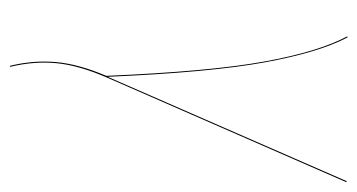

<svg xmlns="http://www.w3.org/2000/svg" viewBox="-194 -366 751 404"><g transform="rotate(90 182.0 -164.5)"><path d="M59.1 -520Q90.8 -460 111.8 -345Q132.8 -230 142.1 -15.1L361.8 -518.1L363.8 -517.1L144 -14.2Q118.2 44.9 113.5 92.3Q108.9 139.6 121.1 189.9L119.1 190.9Q106.9 141.6 111.1 94Q115.2 46.4 140.1 -12.2Q130.9 -229 110.1 -343.8Q89.4 -458.5 57.1 -519Z"/></g></svg>

Font: Fira Sans Compressed Two
Style: Italic
Weight: 100
Width: 3
Italic angle: -8°
Designer: Carrois Corporate & Edenspiekermann AG
Foundry: Carrois Corporate GbR & Edenspiekermann AG
Version: Version 4.203;PS 004.203;hotconv 1.0.88;makeotf.lib2.5.64775